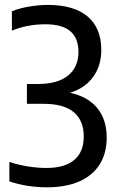

<svg xmlns="http://www.w3.org/2000/svg" viewBox="-20 -770 494 799"><path d="M424 -197.5Q424 -131.5 394.2 -85Q364.5 -38.5 308.8 -14.5Q253 9.5 175.5 9.5Q94 9.5 19 -15V-96Q55.5 -84 96 -77.5Q136.5 -71 173 -71Q248.5 -71 288.5 -104Q328.5 -137 328.5 -202.5Q328.5 -268 287.2 -303Q246 -338 160 -338H92V-420.5H137Q220.5 -420.5 263.5 -455.8Q306.5 -491 306.5 -553.5Q306.5 -611.5 272.5 -640.2Q238.5 -669 169 -669Q94 -669 29.5 -642.5V-723Q57.5 -735 98.8 -742.2Q140 -749.5 179.5 -749.5Q288 -749.5 344.8 -701.2Q401.5 -653 401.5 -562Q401.5 -496.5 367.5 -449.8Q333.5 -403 271.5 -384Q346.5 -367.5 385.2 -319.8Q424 -272 424 -197.5Z"/></svg>

Font: Encode Sans Condensed Medium
Style: Regular
Weight: 500
Width: 3
Designer: Multiple Designers
Foundry: Impallari Type
Version: Version 2.000